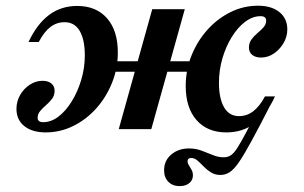

<svg xmlns="http://www.w3.org/2000/svg" viewBox="-20 -448 1053 666"><path d="M603.2 197.6Q579 197.6 564.1 182.7Q549.2 167.7 549.2 142.7Q549.2 108.9 574.2 87.9Q599.2 66.9 635.5 66.9Q658.9 66.9 679.4 74.6Q700 82.3 718.5 89.9Q737.1 97.6 755.6 97.6Q770.2 97.6 780.6 90.7Q791.1 83.9 802.8 65.7Q814.5 47.6 831.9 14.9Q849.2 -17.7 876.6 -69.4L921.8 -91.1Q880.6 -10.5 853.6 39.1Q826.6 88.7 808.9 114.5Q791.1 140.3 776.2 149.6Q761.3 158.9 744.4 158.9Q725.8 158.9 711.7 150Q697.6 141.1 686.3 129.4Q675 117.7 664.9 108.9Q654.8 100 643.5 100Q630.6 100 630.6 112.1Q630.6 118.5 635.5 125.8Q640.3 133.1 644.8 141.5Q649.2 150 649.2 160.5Q649.2 176.6 636.7 187.1Q624.2 197.6 603.2 197.6ZM247.6 -427.4Q313.7 -427.4 351.2 -384.7Q388.7 -341.9 388.7 -266.1Q388.7 -210.5 368.5 -160.5Q348.4 -110.5 313.7 -71.8Q279 -33.1 233.9 -10.9Q188.7 11.3 138.7 11.3Q91.9 11.3 64.5 -10.5Q37.1 -32.3 37.1 -70.2Q37.1 -96 49.6 -118.1Q62.1 -140.3 83.1 -154Q104 -167.7 127.4 -167.7Q146.8 -167.7 158.1 -158.5Q169.4 -149.2 169.4 -133.1Q169.4 -116.9 160.5 -105.2Q151.6 -93.5 139.9 -83.5Q128.2 -73.4 119.4 -62.9Q110.5 -52.4 110.5 -39.5Q110.5 -24.2 129.8 -24.2Q157.3 -24.2 182.7 -43.5Q208.1 -62.9 228.6 -96Q249.2 -129 261.7 -170.6Q274.2 -212.1 274.2 -255.6Q274.2 -310.5 256.5 -340.7Q238.7 -371 204 -371Q176.6 -371 154.8 -354.4Q133.1 -337.9 114.5 -302.4H79Q108.1 -364.5 150 -396Q191.9 -427.4 247.6 -427.4ZM765.3 11.3Q699.2 11.3 661.7 -31.5Q624.2 -74.2 624.2 -150Q624.2 -205.6 644.4 -255.6Q664.5 -305.6 699.2 -344.4Q733.9 -383.1 779 -405.6Q824.2 -428.2 875 -428.2Q921.8 -428.2 949.2 -406Q976.6 -383.9 976.6 -346Q976.6 -321 963.7 -298.8Q950.8 -276.6 930.2 -262.5Q909.7 -248.4 885.5 -248.4Q866.1 -248.4 854.8 -257.7Q843.5 -266.9 843.5 -283.1Q843.5 -299.2 852.4 -311.3Q861.3 -323.4 873.4 -333.5Q885.5 -343.5 894.4 -353.6Q903.2 -363.7 903.2 -376.6Q903.2 -391.9 883.9 -391.9Q856.5 -391.9 830.6 -372.6Q804.8 -353.2 784.3 -320.2Q763.7 -287.1 751.6 -246Q739.5 -204.8 739.5 -160.5Q739.5 -106.5 757.3 -75.8Q775 -45.2 808.9 -45.2Q836.3 -45.2 858.5 -62.1Q880.6 -79 899.2 -113.7H933.9Q905.6 -51.6 863.7 -20.2Q821.8 11.3 765.3 11.3ZM391.9 0 508.1 -416.1H621L504.8 0ZM331.5 -199.2 341.1 -235.5H683.9L674.2 -199.2Z"/></svg>

Font: Playfair 9pt
Style: Bold Italic
Weight: 700
Italic angle: -15.6°
Designer: Claus Eggers Sørensen
Foundry: Claus Eggers Sørensen
Version: Version 2.203